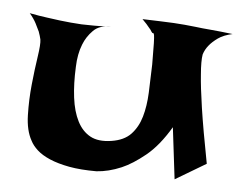

<svg xmlns="http://www.w3.org/2000/svg" viewBox="-38 -503 607 482"><g transform="rotate(5 265.5 -262.0)"><path d="M19.5 -449.2Q44.9 -444.3 64 -441.9Q83 -439.5 96.7 -437.5Q112.3 -435.5 124 -434.6Q135.7 -433.6 151.4 -432.6Q177.7 -431.6 225.6 -432.6Q197.3 -434.6 181.2 -418.5Q165 -402.3 157.2 -381.8Q147.5 -357.4 146.5 -325.2Q144.5 -282.2 148.9 -247.6Q153.3 -212.9 165.5 -189Q177.7 -165 198.2 -153.8Q218.8 -142.6 251 -147.5Q283.2 -152.3 300.3 -170.4Q317.4 -188.5 325.2 -215.3Q333 -242.2 334.5 -276.4Q335.9 -310.5 336.9 -347.7Q336.9 -384.8 336.4 -400.9Q335.9 -417 335 -421.9Q334 -426.8 332 -426.3Q330.1 -425.8 327.1 -430.7Q325.2 -434.6 321.3 -438.5Q318.4 -442.4 313.5 -447.8Q308.6 -453.1 302.7 -459Q328.1 -458 348.1 -457.5Q368.2 -457 381.8 -456.1Q397.5 -455.1 409.2 -454.1Q419.9 -453.1 437.5 -451.2Q452.1 -449.2 475.6 -447.3Q499 -445.3 531.2 -441.4Q508.8 -436.5 495.1 -426.8Q481.4 -417 473.6 -407.2Q464.8 -396.5 460.9 -383.8Q458 -367.2 460.9 -333Q462.9 -302.7 470.7 -250Q478.5 -197.3 495.1 -111.3L418 -65.4L402.3 -195.3Q374 -147.5 342.3 -121.6Q310.5 -95.7 283.2 -84Q251 -70.3 220.7 -68.4Q180.7 -68.4 151.9 -73.7Q123 -79.1 102.5 -87.9Q82 -96.7 69.8 -107.9Q57.6 -119.1 51.8 -130.9Q38.1 -155.3 37.1 -193.8Q36.1 -232.4 40 -271Q43.9 -309.6 48.8 -341.8Q53.7 -374 51.8 -385.7Q49.8 -394.5 45.9 -405.3Q42 -414.1 36.1 -425.3Q30.3 -436.5 19.5 -449.2Z"/></g></svg>

Font: Irish Grover
Style: Regular
Weight: 400
Designer: Squid
Foundry: Font Diner, Inc DBA Sideshow
Version: Version 1.000